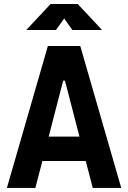

<svg xmlns="http://www.w3.org/2000/svg" viewBox="-20 -918 626 938"><path d="M13.7 0 213.9 -693.4H372.1L572.3 0H433.1L398.9 -131.3H187L152.8 0ZM288.6 -523.9 217.8 -250.5H368.2L297.4 -523.9ZM108.4 -771.5 227.1 -898.4H359.9L478.5 -771.5H333.5L293.5 -827.6L253.4 -771.5Z"/></svg>

Font: Caskaydia Cove
Style: Bold
Weight: 700
Monospace: yes
Designer: Aaron Bell
Foundry: Saja Typeworks
Version: Version 4.300; ttfautohint (v1.8.3)